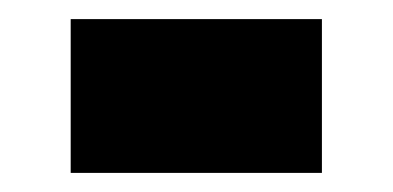

<svg xmlns="http://www.w3.org/2000/svg" viewBox="-20 -450 411 201"><path d="M54 -269H317V-430H54Z"/></svg>

Font: Bounded
Style: Bold
Weight: 700
Designer: Vlad Churkin
Version: Version 3.0